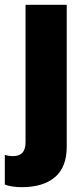

<svg xmlns="http://www.w3.org/2000/svg" viewBox="-75 -600 350 797"><path d="M15 177Q-5 177 -24.5 174Q-44 171 -55 166V43Q-39 48 -20 48Q31 48 31 -9V-580H202V9Q202 94 153 135.5Q104 177 15 177Z"/></svg>

Font: BDO Grotesk ExtraBold
Style: Regular
Weight: 800
Designer: Deni Anggara
Foundry: Lokal Container
Version: Version 2.000